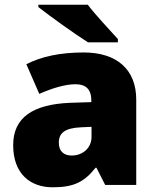

<svg xmlns="http://www.w3.org/2000/svg" viewBox="-20 -786 663 816"><path d="M353 -766H143V-756C191 -718 300 -640 354 -606H481V-620C448 -657 387 -721 353 -766ZM336 -563C236 -563 156 -546 92 -513L147 -387C201 -411 257 -428 301 -428C342 -428 368 -409 368 -360V-352L276 -349C120 -342 36 -287 36 -169C36 -48 108 10 204 10C296 10 339 -14 386 -73H390L427 0H559V-363C559 -491 476 -563 336 -563ZM325 -245 369 -247V-204C369 -157 331 -125 285 -125C252 -125 230 -142 230 -180C230 -220 255 -242 325 -245Z"/></svg>

Font: Noto Sans Bengali Black
Style: Regular
Weight: 900
Designer: Jelle Bosma - Monotype Design Team
Foundry: Monotype Imaging Inc.
Version: Version 2.003